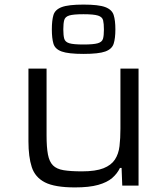

<svg xmlns="http://www.w3.org/2000/svg" viewBox="-20 -809 727 837"><path d="M307 8Q219 8 176 -14Q133 -36 118.5 -80.5Q104 -125 104 -193V-510H183V-219Q183 -167 189 -135.5Q195 -104 211 -88Q227 -72 257.5 -67Q288 -62 337 -62Q397 -62 431 -75.5Q465 -89 481 -113.5Q497 -138 501 -172Q505 -206 505 -248V-510H584V0H513L510 -77H503Q491 -52 469 -33Q447 -14 408 -3Q369 8 307 8ZM344 -574Q278 -574 249 -584.5Q220 -595 213 -618.5Q206 -642 206 -681Q206 -720 213 -743.5Q220 -767 249 -778Q278 -789 344 -789Q410 -789 439 -778Q468 -767 475.5 -743.5Q483 -720 483 -681Q483 -642 475.5 -618.5Q468 -595 439 -584.5Q410 -574 344 -574ZM344 -615Q388 -615 406.5 -620.5Q425 -626 429 -640Q433 -654 433 -680Q433 -706 429.5 -720.5Q426 -735 407.5 -741Q389 -747 344 -747Q300 -747 282 -741.5Q264 -736 260 -721.5Q256 -707 256 -681Q256 -655 260 -640.5Q264 -626 282 -620.5Q300 -615 344 -615Z"/></svg>

Font: Saira Expanded
Style: Regular
Weight: 400
Width: 7
Designer: Hector Gatti with collaboration of the Omnibus-Type team
Foundry: Omnibus-Type
Version: Version 1.100; ttfautohint (v1.8.3)